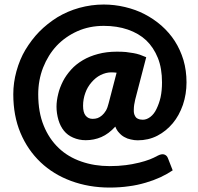

<svg xmlns="http://www.w3.org/2000/svg" viewBox="-20 -720 889 861"><path d="M467.3 -257.3 502.9 -394Q491.2 -395.5 478.5 -395.5Q455.1 -395.5 430.7 -383.3Q409.2 -372.6 390.6 -351.1Q371.6 -329.1 362.8 -303.7Q352.5 -275.9 352.5 -245.6Q352.5 -215.8 363.8 -201.7Q375.5 -187 395.5 -187Q407.2 -187 417.5 -190.4Q427.2 -193.8 437.5 -202.6Q446.8 -210.4 455.1 -224.1Q462.4 -236.8 467.3 -257.3ZM635.7 -463.4 586.4 -273.9Q580.1 -248 580.1 -229.5Q579.1 -211.9 584.5 -202.1Q589.4 -190.9 598.6 -187.5Q607.4 -183.1 620.6 -183.1Q637.7 -183.1 654.3 -195.8Q670.9 -208.5 681.6 -231Q694.3 -257.3 700.2 -284.2Q706.5 -314 706.5 -350.6Q706.5 -413.6 688 -460Q668.9 -507.3 635.7 -539.1Q602.5 -570.3 553.2 -587.4Q504.9 -604 445.3 -604Q380.9 -604 327.1 -580.1Q272.9 -555.7 233.9 -514.6Q195.8 -473.6 173.3 -417Q151.4 -360.4 151.4 -297.4Q151.4 -216.8 175.8 -157.2Q199.7 -97.7 243.2 -56.2Q285.2 -16.1 344.7 4.4Q403.3 24.9 471.7 24.9Q510.7 24.9 544.4 20.5Q569.8 17.6 604.5 9.3Q630.4 2.9 652.3 -5.4Q668.5 -11.7 688.5 -22.5Q705.1 -30.8 716.3 -27.3Q728.5 -23.4 733.4 -9.8L754.4 43.9Q729 61 699.7 74.7Q667.5 89.4 633.8 99.1Q594.2 110.8 558.1 115.2Q517.6 121.1 471.7 121.1Q378.9 121.1 298.3 91.3Q219.2 62 162.1 7.8Q104 -47.4 71.8 -124Q39.6 -200.7 39.6 -297.4Q39.6 -349.1 53.7 -400.4Q68.8 -454.6 93.3 -495.6Q121.6 -542.5 155.8 -577.6Q191.4 -613.8 237.3 -642.6Q282.7 -669.9 335 -684.6Q389.6 -699.7 445.3 -699.7Q493.2 -699.7 540.5 -688.5Q589.4 -676.8 627.9 -656.7Q669.4 -635.3 704.1 -605Q739.3 -573.7 763.7 -536.1Q788.6 -497.1 802.7 -450.7Q816.4 -403.8 816.4 -350.6Q816.4 -297.9 800.3 -250Q783.2 -201.2 754.9 -167.5Q725.1 -131.8 685.5 -111.3Q645.5 -90.8 597.7 -90.8Q582 -90.8 566.4 -94.7Q550.8 -97.7 538.6 -105Q525.9 -111.3 514.6 -124Q503.4 -135.3 497.1 -152.3Q467.3 -119.6 434.6 -105.5Q401.9 -91.3 364.3 -91.3Q334 -91.3 307.6 -103Q282.7 -113.8 266.6 -133.8Q250.5 -153.8 242.2 -181.6Q233.4 -211.9 233.4 -241.7Q233.4 -268.1 241.2 -299.3Q247.1 -325.2 262.7 -356.4Q276.4 -382.8 299.3 -408.2Q319.8 -431.2 351.6 -450.2Q381.3 -467.8 419.9 -478Q458 -488.3 504.4 -488.3Q526.4 -488.3 544.4 -486.8Q564.5 -484.4 578.1 -481.9Q592.3 -479.5 607.4 -474.6Q628.9 -466.3 635.7 -463.4Z"/></svg>

Font: Lato-ExtraBold
Style: Regular
Weight: 500
Designer: Lukasz Dziedzic with Adam Twardoch and Botio Nikoltchev
Foundry: tyPoland Lukasz Dziedzic
Version: ""